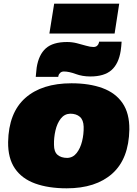

<svg xmlns="http://www.w3.org/2000/svg" viewBox="-20 -1013 745 1042"><path d="M342 9Q243 9 171 -17Q99 -43 61 -98.5Q23 -154 24 -242Q27 -401 117 -481Q207 -561 368 -561Q465 -561 536 -535Q607 -509 645 -453.5Q683 -398 682 -310Q679 -151 589.5 -71Q500 9 342 9ZM345 -156Q376 -157 396 -182.5Q416 -208 425.5 -246.5Q435 -285 434 -325Q433 -362 413.5 -379Q394 -396 361 -396Q330 -395 310 -369.5Q290 -344 281 -305Q272 -266 273 -227Q273 -189 292.5 -172.5Q312 -156 345 -156ZM174 -596Q175 -609 176.5 -621.5Q178 -634 179 -646Q190 -716 228.5 -750.5Q267 -785 344 -785Q371 -785 397 -778.5Q423 -772 446.5 -765Q470 -758 487 -758Q500 -758 507.5 -765Q515 -772 517 -782Q517 -782 517.5 -784.5Q518 -787 518 -787H640Q639 -774 638 -761.5Q637 -749 635 -737Q624 -667 585 -632.5Q546 -598 470 -598Q427 -598 390.5 -611.5Q354 -625 327 -625Q315 -625 307 -618Q299 -611 297 -601Q297 -601 296.5 -598.5Q296 -596 296 -596ZM248 -831 274 -993H627L602 -831Z"/></svg>

Font: Georama Expanded Black
Style: Italic
Weight: 900
Width: 7
Italic angle: -9°
Designer: Jean-Baptiste Levee
Foundry: Production Type
Version: Version 1.000